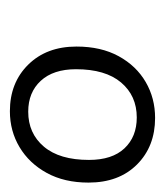

<svg xmlns="http://www.w3.org/2000/svg" viewBox="8 -762 341 398"><g transform="rotate(90 179.0 -562.5)"><path d="M210 -412Q151 -412 113.5 -450Q76 -488 76 -550Q76 -601 96 -637.5Q116 -674 149.5 -693.5Q183 -713 224 -713Q283 -713 320.5 -675.5Q358 -638 358 -575Q358 -525 338 -488.5Q318 -452 284.5 -432Q251 -412 210 -412ZM211 -450Q256 -450 283.5 -482.5Q311 -515 311 -576Q311 -624 287 -649.5Q263 -675 223 -675Q178 -675 150.5 -642.5Q123 -610 123 -549Q123 -502 147 -476Q171 -450 211 -450Z"/></g></svg>

Font: Nunito Light
Style: Italic
Weight: 300
Italic angle: -9°
Designer: Vernon Adams
Foundry: Vernon Adams
Version: Version 3.601; ttfautohint (v1.8.2.53-6de2)